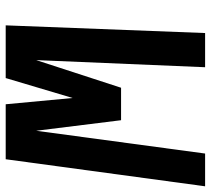

<svg xmlns="http://www.w3.org/2000/svg" viewBox="-53 -687 740 674"><g transform="rotate(90 317.0 -350.0)"><path d="M539 0H346L324 -235L254 0H69L96 -700H216L191 -107L288 -405H402L439 -107L519 -700H634Z"/></g></svg>

Font: Share
Style: Bold Italic
Weight: 700
Designer: Ralph du Carrois
Version: Version 1.002